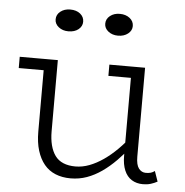

<svg xmlns="http://www.w3.org/2000/svg" viewBox="-51 -734 770 798"><g transform="rotate(5 334.0 -335.5)"><path d="M272 14Q237 14 209 2.5Q181 -9 162 -32Q143 -55 132.5 -89Q122 -123 122 -168V-471H177V-174Q177 -142 183.5 -116.5Q190 -91 203 -73Q216 -55 237.5 -46Q259 -37 288 -37Q317 -37 346 -48Q375 -59 404 -79Q433 -99 461 -127Q489 -155 515 -189V-142Q488 -108 460 -79.5Q432 -51 402 -30Q372 -9 340 2.5Q308 14 272 14ZM18 -424V-471H159V-424ZM574 12Q547 12 527 -0.5Q507 -13 496.5 -38Q486 -63 486 -98V-471H541V-100Q541 -66 552.5 -51Q564 -36 582 -36Q594 -36 602.5 -38.5Q611 -41 619 -47L634 -4Q621 3 606.5 7.5Q592 12 574 12ZM392 -424V-471H530V-424ZM417 -594Q393 -594 376.5 -607Q360 -620 360 -639Q360 -659 376.5 -672Q393 -685 417 -685Q442 -685 458.5 -672Q475 -659 475 -639Q475 -620 458.5 -607Q442 -594 417 -594ZM210 -594Q186 -594 169.5 -607Q153 -620 153 -639Q153 -659 169.5 -672Q186 -685 210 -685Q236 -685 252 -672Q268 -659 268 -639Q268 -620 252 -607Q236 -594 210 -594Z"/></g></svg>

Font: BioRhyme Light
Style: Regular
Weight: 300
Designer: Aoife Mooney
Foundry: Aoife Mooney Type
Version: Version 1.600;gftools[0.9.33]